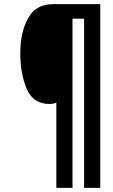

<svg xmlns="http://www.w3.org/2000/svg" viewBox="-20 -780 546 927"><path d="M252 -284Q237 -278 218 -278Q141 -278 109.5 -350Q78 -422 78 -524Q78 -624 115.5 -692Q153 -760 235 -760H464V127H386V-690H330V127H252Z"/></svg>

Font: Noto Sans Display Ex Bold Cond
Style: Italic
Weight: 800
Width: 3
Italic angle: -12°
Designer: Monotype Design team
Foundry: Monotype Imaging Inc.
Version: Version 1.000